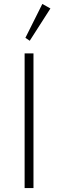

<svg xmlns="http://www.w3.org/2000/svg" viewBox="-20 -956 295 975"><path d="M105 -685H150V-1H105ZM109 -764 195 -936 236 -913 131 -749Z"/></svg>

Font: Bellota Text Light
Style: Regular
Weight: 300
Designer: Kemie Guaida
Foundry: Kemie Guaida
Version: Version 4.001